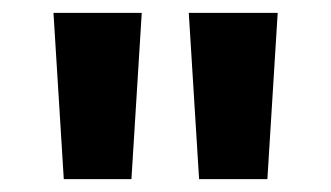

<svg xmlns="http://www.w3.org/2000/svg" viewBox="-20 -734 513 298"><path d="M200 -714 184 -456H79L63 -714ZM411 -714 395 -456H289L273 -714Z"/></svg>

Font: Noto Sans Hebrew Thin
Style: Bold
Weight: 700
Version: Version 3.001